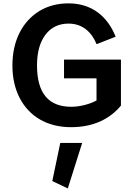

<svg xmlns="http://www.w3.org/2000/svg" viewBox="-20 -734 779 1117"><path d="M284.2 319.3 374.5 362.3 458 97.7H330.6ZM352.5 -278.3H541.5V-149.4C524.9 -140.1 502.9 -131.3 475.6 -124C447.8 -116.7 420.9 -112.8 394.5 -112.8C261.7 -112.8 195.3 -192.9 195.3 -353.5C195.3 -429.7 211.9 -489.3 244.6 -532.2C277.3 -575.2 321.8 -596.7 378.9 -596.7C458.5 -596.7 512.2 -549.3 542 -477.1L652.8 -520.5C604.5 -641.1 512.2 -714.4 378.9 -714.4C314 -714.4 256.8 -699.2 207.5 -668.9C109.4 -607.9 52.2 -496.1 52.2 -353.5C52.2 -281.7 66.4 -218.8 94.2 -164.6C149.9 -56.6 254.4 5.9 393.1 5.9C523.4 5.9 618.7 -41.5 683.6 -119.6V-387.2H352.5Z"/></svg>

Font: Estedad Bold
Style: Regular
Weight: 700
Designer: Amin Abedi
Version: Version 7.3